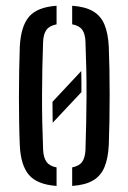

<svg xmlns="http://www.w3.org/2000/svg" viewBox="-20 -626 437 653"><path d="M159.2 -208.6Q159.1 -226.4 158.8 -244.1Q158.5 -261.9 158.5 -279.7L256.4 -384.4Q256.9 -366 256.9 -348.3Q256.9 -330.5 256.9 -312.6ZM47.3 -133.1Q45.9 -163.7 45.2 -205.3Q44.4 -247 44.4 -293.1Q44.4 -339.1 45.2 -384.2Q45.9 -429.3 47.3 -466.6Q50.8 -536.5 78.7 -569.1Q106.5 -601.8 172.4 -606.4V-543.2Q148.1 -538.5 137.8 -524.2Q127.4 -509.8 126.5 -482.3Q125.1 -442.4 124.1 -397.9Q123.2 -353.4 123 -306.4Q122.8 -259.4 123.7 -211.8Q124.7 -164.2 126.6 -117.8Q127.6 -90.4 138.1 -75.7Q148.6 -60.9 172.4 -56.7V6.4Q106.4 1.7 78.3 -31.3Q50.2 -64.3 47.3 -133.1ZM225.5 6.4V-56.7Q249.6 -61.4 259.7 -75.9Q269.7 -90.4 270.7 -116.5Q272.2 -161.9 273.1 -207.2Q274.1 -252.5 274.3 -298.3Q274.5 -344.1 273.5 -390.4Q272.6 -436.8 270.7 -484Q269.7 -510.9 259.5 -525Q249.2 -539.1 225.5 -543.3V-606.4Q270 -603.3 296.4 -587.7Q322.9 -572.2 335.3 -542.3Q347.8 -512.5 350 -466.6Q351.4 -432.6 352.2 -390.7Q352.9 -348.7 352.9 -303.8Q352.9 -258.8 352.2 -215Q351.4 -171.2 350 -133.1Q347.7 -87.1 335.2 -57.4Q322.8 -27.8 296.3 -12.2Q269.9 3.3 225.5 6.4Z"/></svg>

Font: Big Shoulders Stencil Text Thin
Style: Regular
Weight: 100
Designer: Patric King
Foundry: XO Type Co
Version: Version 2.001